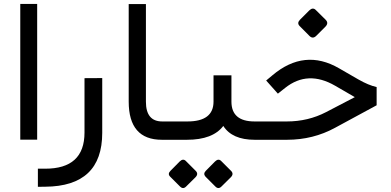

<svg xmlns="http://www.w3.org/2000/svg" viewBox="-20 -704 1968 967"><path d="M82.1 -684.1H167.2V-0.5H82.1Z M206.7 145.6Q405.6 146.2 405.6 -36.4V-310.3L494.9 -310.8V-34.9Q494.9 234.4 207.7 236.4L170.8 236.9V145.6Z M834.4 0H795.4Q628.2 0 628.2 -192.3V-683.6H714.9V-191.8Q714.9 -92.3 796.9 -92.3H834.4Q846.2 -92.3 846.2 -49.7V-44.1Q846.2 -21.5 843.1 -10.8Q840 0 834.4 0Z M1016.4 156.4 1063.1 109.2Q1080 92.8 1093.8 106.7L1143.6 156.4Q1159 171.8 1142.6 188.7L1095.4 235.4Q1080 250.8 1064.6 235.4L1014.9 185.6Q1002.1 171.3 1016.4 156.4ZM838.5 156.4 885.1 109.2Q902.1 92.8 915.9 106.7L965.6 156.4Q981 171.8 964.6 188.7L917.4 235.4Q902.1 250.8 886.7 235.4L836.9 185.6Q823.1 171.8 838.5 156.4ZM1273.3 0H1262.6Q1149.2 0 1104.6 -69.7Q1051.8 0 921.5 0H828.7Q801.5 0 801.5 -44.1V-49.7Q801.5 -71.3 808.5 -81.8Q815.4 -92.3 828.7 -92.3H924.1Q1055.4 -92.3 1055.4 -192.3V-324.6H1145.6V-192.3Q1145.6 -92.3 1262.1 -92.3H1273.3Q1285.1 -92.3 1285.1 -49.7V-44.1Q1285.1 0 1273.3 0Z M1490.8 -604.6 1537.4 -651.3Q1555.4 -668.7 1570.3 -653.8L1620.5 -604.1Q1636.4 -587.7 1619 -569.7L1572.3 -523.1Q1555.4 -506.7 1539 -522.6L1489.2 -572.8Q1474.4 -587.7 1490.8 -604.6ZM1268.2 0Q1241 0 1241 -44.1V-49.7Q1241 -71.3 1247.7 -82.1Q1254.9 -92.3 1268.2 -92.3H1424.6Q1531.8 -92.3 1622.6 -139.5L1765.1 -213.8L1766.7 -214.9L1765.1 -215.9L1667.7 -272.3Q1530.3 -351.8 1416.4 -261.5L1379.5 -232.3L1320.5 -298.5L1351.8 -324.6Q1513.3 -461 1687.7 -360L1784.6 -304.1Q1836.4 -274.4 1876.9 -265.6V-173.8L1667.7 -60.5Q1556.9 0 1425.6 0Z"/></svg>

Font: Fira Code
Style: Regular
Weight: 400
Designer: Carrois Corporate, Edenspiekermann AG, Nikita Prokopov
Foundry: Carrois Corporate, Edenspiekermann AG, Nikita Prokopov
Version: Version 5.002